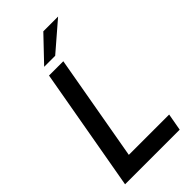

<svg xmlns="http://www.w3.org/2000/svg" viewBox="-292 -1045 1121 1121"><g transform="rotate(-45 268.5 -484.5)"><path d="M475 0H24L159 -763H277L161 -106H494ZM266 -819H175L318 -969H440Z"/></g></svg>

Font: Open Sauce One Medium Italic
Style: Regular
Weight: 500
Italic angle: -10°
Designer: Alfredo Marco Pradil
Foundry: Creative Sauce Fz LLC
Version: Version 1.477